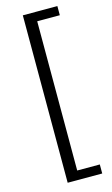

<svg xmlns="http://www.w3.org/2000/svg" viewBox="-143 -844 624 1065"><g transform="rotate(-15 169.0 -311.5)"><path d="M105.7 169.7V-791.7H304.1V-739.2H174.3V117.8H304.1V169.7Z"/></g></svg>

Font: Noto Sans TC Thin
Style: Regular
Weight: 100
Designer: Ryoko NISHIZUKA 西塚涼子 (kana, bopomofo & ideographs); Paul D. Hunt (Latin, Greek & Cyrillic); Sandoll Communications 산돌커뮤니
Foundry: Adobe
Version: Version 2.004-H2;hotconv 1.0.118;makeotfexe 2.5.65603